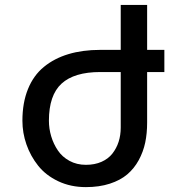

<svg xmlns="http://www.w3.org/2000/svg" viewBox="-20 -747 732 778"><path d="M469.2 -230V-455.1H386.2Q280.8 -455.1 229.5 -408.2Q178.2 -361.3 178.2 -257.8Q178.2 -225.6 187.5 -194.6Q196.8 -163.6 214.4 -137.5Q231.9 -111.3 261.5 -95.2Q291 -79.1 328.1 -79.1Q363.8 -79.1 391.4 -91.3Q418.9 -103.5 435.5 -124.8Q452.1 -146 460.7 -172.6Q469.2 -199.2 469.2 -230ZM386.2 -544.9H469.2V-727.1H576.2V-544.9H646V-455.1H576.2V-250Q576.2 -206.5 568.4 -169.2Q560.5 -131.8 542.2 -98.1Q523.9 -64.5 495.8 -40.5Q467.8 -16.6 425 -2.7Q382.3 11.2 328.1 11.2Q266.1 11.2 215.8 -12.7Q165.5 -36.6 134.5 -75.7Q103.5 -114.7 87.2 -161.6Q70.8 -208.5 70.8 -257.8Q70.8 -330.6 93.3 -386Q115.7 -441.4 157.7 -475.8Q199.7 -510.3 257.1 -527.6Q314.5 -544.9 386.2 -544.9Z"/></svg>

Font: Telcell.Market Med
Style: Regular
Weight: 500
Designer: Rasmus Andersson, Sedrak Mkrtchyan
Version: Version 3.019;git-0a5106e0b